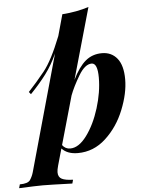

<svg xmlns="http://www.w3.org/2000/svg" viewBox="-153 -844 800 1074"><g transform="rotate(-5 247.0 -307.0)"><path d="M375 -478Q336.9 -478 301.3 -418Q265.6 -357.9 247.6 -310.1L170.4 -38.1Q187 -15.1 214.8 -15.1Q262.7 -15.1 307.6 -75.7Q352.5 -136.2 380.4 -225.8Q408.2 -315.4 408.2 -396.5Q408.2 -477.5 375 -478ZM209 181.2Q81.5 176.8 43.9 176.8Q6.3 176.8 -89.8 181.2L-84 160.2Q-38.1 160.2 -25.4 141.1Q-12.7 122.1 -5.9 98.1L175.8 -551.8Q147.9 -489.7 111.1 -440.4Q74.2 -391.1 22 -336.9L11.2 -350.1Q56.6 -398.4 103.3 -456.3Q149.9 -514.2 202.6 -647.5L235.8 -767.1Q317.9 -772.9 384.8 -794.9L271.5 -395.5Q306.2 -466.3 344.7 -498.5Q383.3 -530.8 437 -530.8Q490.7 -530.8 522.5 -491.5Q554.2 -452.1 554.2 -374Q554.2 -295.9 517.3 -203.9Q480.5 -111.8 412.1 -48.8Q343.8 14.2 254.9 14.2Q195.8 14.2 165 -19.5L138.2 75.2Q131.8 98.1 131.8 111.3Q131.8 138.7 151.9 148.9Q171.9 159.2 214.8 160.2Z"/></g></svg>

Font: PlayfairDisplay-BoldItalic
Style: Bold Italic
Weight: 700
Italic angle: -14.9847°
Designer: Claus Eggers Sørensen
Foundry: Claus Eggers Sørensen
Version: Version 1.002;PS 001.002;hotconv 1.0.70;makeotf.lib2.5.58329